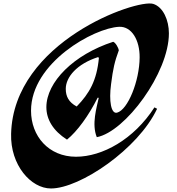

<svg xmlns="http://www.w3.org/2000/svg" viewBox="-20 -804 1005 1089"><path d="M269 265C434 265 764 41 871 -187L856 -195C739 -13 560 85 411 85C256 85 156 -32 156 -176C156 -448 513 -646 656 -652C727 -655 773 -576 772 -478C771 -344 705 -181 644 -165C610 -156 597 -231 610 -327C621 -414 630 -454 654 -519C652 -532 636 -562 622 -567C399 -495 243 -339 243 -196C243 -128 280 -63 360 -12C418 -59 483 -148 534 -250L540 -249C528 -193 499 -100 529 -26C690 -56 938 -390 938 -615C938 -689 906 -764 849 -782C755 -811 56 -568 43 -45C38 132 155 265 269 265ZM415 -200C370 -224 353 -257 353 -300C353 -367 417 -442 536 -480L541 -476C529 -347 487 -274 415 -200Z"/></svg>

Font: Sinistre Bold
Style: Regular
Weight: 900
Designer: Jules Durand
Foundry: Collletttivo
Version: Version 69.420;Glyphs 3.2 (3217)